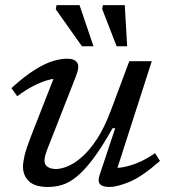

<svg xmlns="http://www.w3.org/2000/svg" viewBox="-20 -734 672 764"><path d="M376.5 -38 438.5 -224H428Q385 -147.5 349.8 -101Q314.5 -54.5 284.5 -30.5Q254.5 -6.5 226.8 1.8Q199 10 171 10Q119 10 95.2 -12.8Q71.5 -35.5 71.5 -70.5Q71.5 -88.5 77.8 -115.2Q84 -142 103 -191L204.5 -450L219 -421.5Q198 -423 171 -415.5Q144 -408 113.2 -392.2Q82.5 -376.5 48.5 -351L25.5 -383.5Q79 -432 120 -457.2Q161 -482.5 192.2 -491.5Q223.5 -500.5 246.5 -500.5Q276.5 -500.5 287 -484.8Q297.5 -469 282.5 -431.5L171 -147Q164.5 -131 160.8 -117.8Q157 -104.5 157 -95Q157 -78.5 169.5 -70Q182 -61.5 203 -61.5Q223 -61.5 249.8 -72.5Q276.5 -83.5 306.5 -109.8Q336.5 -136 366 -181Q395.5 -226 421 -294L494.5 -490.5H584L438.5 -38.5L422 -66.5Q443.5 -64 471.2 -69Q499 -74 531 -87.5Q563 -101 597 -124.5L616.5 -93.5Q544.5 -30.5 495 -10.2Q445.5 10 416 10Q387 10 377.5 -1.8Q368 -13.5 376.5 -38ZM352 -550H306L202 -697L205 -713.5H296.5ZM486 -550H444L386.5 -698.5L389.5 -713.5H476.5Z"/></svg>

Font: Newsreader 9pt
Style: Italic
Weight: 400
Italic angle: -17°
Designer: Hugues Gentile
Foundry: Production Type
Version: Version 1.003